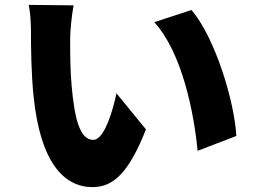

<svg xmlns="http://www.w3.org/2000/svg" viewBox="-20 -744 1040 788"><path d="M282 -722 98 -724C105 -689 107 -647 107 -617C107 -554 108 -441 118 -347C146 -76 243 24 360 24C447 24 510 -38 579 -213L458 -361C444 -294 409 -170 363 -170C306 -170 286 -261 274 -391C268 -457 268 -522 268 -587C268 -616 274 -680 282 -722ZM766 -703 613 -653C729 -527 777 -274 791 -125L950 -186C942 -329 863 -589 766 -703Z"/></svg>

Font: Noto Sans CJK JP Black
Style: Regular
Weight: 900
Designer: Ryoko NISHIZUKA (kana & ideographs); Paul D. Hunt (Latin, Greek & Cyrillic); Wenlong ZHANG (bopomofo); Sandoll Communica
Foundry: Adobe Systems Incorporated
Version: Version 1.004;PS 1.004;hotconv 1.0.82;makeotf.lib2.5.63406